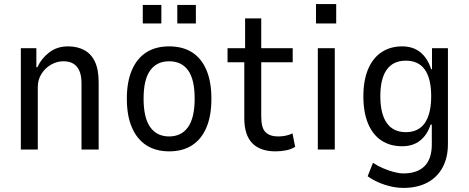

<svg xmlns="http://www.w3.org/2000/svg" viewBox="-20 -732 2294 940"><path d="M82 0V-496H158V-403H163Q182 -445 220.5 -475Q259 -505 313 -505Q358 -505 392 -487Q426 -469 444.5 -430.5Q463 -392 463 -329V0H379V-323Q379 -361 369 -384.5Q359 -408 339.5 -420Q320 -432 291 -432Q258 -432 229 -415Q200 -398 182.5 -369.5Q165 -341 165 -306V0Z M809 9Q743 9 697 -20.5Q651 -50 626 -107.5Q601 -165 601 -249Q601 -332 626 -389.5Q651 -447 697 -476Q743 -505 808 -505Q874 -505 920 -476Q966 -447 990.5 -389.5Q1015 -332 1015 -249Q1015 -165 990.5 -107.5Q966 -50 920 -20.5Q874 9 809 9ZM808 -64Q868 -64 900.5 -109.5Q933 -155 933 -249Q933 -343 901 -387.5Q869 -432 808 -432Q748 -432 715.5 -387.5Q683 -343 683 -249Q683 -155 715.5 -109.5Q748 -64 808 -64ZM848 -617V-708H939V-617ZM679 -617V-708H770V-617Z M1329 9Q1254 9 1215 -31Q1176 -71 1176 -154V-427H1094V-496H1180V-642H1259V-496H1413V-427H1259V-161Q1259 -105 1280.5 -84.5Q1302 -64 1341 -64Q1360 -64 1378 -67.5Q1396 -71 1412 -79L1425 -13Q1406 -1 1380.5 4Q1355 9 1329 9Z M1527 -617V-712H1626V-617ZM1536 0V-496H1619V0Z M1955 188Q1911 188 1863.5 172.5Q1816 157 1780 131L1806 65Q1830 81 1856 92Q1882 103 1908 110Q1934 117 1955 117Q2023 117 2058.5 81.5Q2094 46 2094 -25V-122H2088Q2072 -72 2037 -44Q2002 -16 1949 -16Q1890 -16 1847.5 -44Q1805 -72 1782 -127Q1759 -182 1759 -260Q1759 -338 1782 -393Q1805 -448 1848 -476.5Q1891 -505 1949 -505Q2002 -505 2037.5 -476.5Q2073 -448 2091 -393H2095V-496H2173V-27Q2173 39 2147 87.5Q2121 136 2072 162Q2023 188 1955 188ZM1967 -85Q2029 -85 2060 -130Q2091 -175 2091 -261Q2091 -347 2060 -391Q2029 -435 1967 -435Q1905 -435 1873.5 -391Q1842 -347 1842 -261Q1842 -175 1873.5 -130Q1905 -85 1967 -85Z"/></svg>

Font: Nunito Sans 7pt Condensed
Style: Regular
Weight: 400
Width: 3
Designer: Vernon Adams
Foundry: Vernon Adams
Version: Version 3.101;gftools[0.9.27]